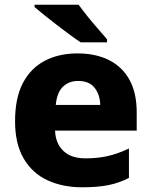

<svg xmlns="http://www.w3.org/2000/svg" viewBox="-20 -786 643 816"><path d="M309 -559Q387 -559 443.5 -530.5Q500 -502 530.5 -446.5Q561 -391 561 -309V-231H214Q216 -177 249 -145Q282 -113 343 -113Q396 -113 439 -123Q482 -133 528 -155V-30Q488 -9 442 0.5Q396 10 329 10Q246 10 181.5 -20Q117 -50 80.5 -112.5Q44 -175 44 -271Q44 -369 77 -432.5Q110 -496 170 -527.5Q230 -559 309 -559ZM312 -442Q273 -442 247.5 -417.5Q222 -393 217 -340H406Q405 -384 382 -413Q359 -442 312 -442ZM314 -766Q330 -744 352 -716.5Q374 -689 396.5 -663.5Q419 -638 435 -619V-606H323Q303 -619 276.5 -638.5Q250 -658 221.5 -680Q193 -702 168 -722Q143 -742 127 -756V-766Z"/></svg>

Font: Noto Sans Cham ExtraBold
Style: Regular
Weight: 800
Version: Version 2.002